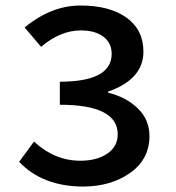

<svg xmlns="http://www.w3.org/2000/svg" viewBox="-20 -668 640 700"><path d="M272.9 -82Q333 -82 371.1 -107.9Q409.2 -133.8 409.2 -178.2Q409.2 -286.1 198.2 -286.1V-370.1Q387.2 -370.1 387.2 -472.2Q386.7 -512.2 356.4 -534.7Q326.2 -557.1 274.9 -557.1Q199.7 -557.1 129.9 -497.1L69.8 -567.9Q167 -647.9 273.4 -647.9Q379.9 -647.9 441.4 -603.5Q502.9 -559.1 502.9 -480Q502.9 -378.9 374 -334V-330.1Q439.9 -314 482.4 -272.9Q524.9 -231.9 524.9 -171.9Q524.9 -87.9 455.1 -38.1Q385.3 11.7 283.2 12.2Q134.8 11.7 49.8 -78.1L104 -151.9Q179.2 -82 272.9 -82Z"/></svg>

Font: SourceCodePro-Semibold
Style: Regular
Weight: 600
Monospace: yes
Designer: Paul D. Hunt
Foundry: Adobe Systems Incorporated
Version: Version 1.009;PS 1.000;hotconv 1.0.70;makeotf.lib2.5.5900